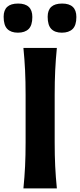

<svg xmlns="http://www.w3.org/2000/svg" viewBox="-53 -1051 446 1071"><path d="M77.6 0Q84 -64 86.9 -123.5Q89.8 -183.1 89.8 -256.8V-522Q89.8 -597.2 86.9 -658Q84 -718.8 77.6 -783.7H264.2Q257.8 -718.8 254.9 -658Q252 -597.2 252 -522V-256.8Q252 -183.1 254.9 -123.5Q257.8 -64 264.2 0ZM292 -868.7Q253.4 -868.7 233.2 -889.4Q212.9 -910.2 212.9 -957.5Q212.9 -1031.2 293.5 -1031.2Q373 -1031.2 373 -956.1Q373 -909.7 352.1 -889.2Q331.1 -868.7 292 -868.7ZM46.9 -868.7Q8.3 -868.7 -12.2 -889.4Q-32.7 -910.2 -32.7 -957.5Q-32.7 -1031.2 47.9 -1031.2Q127.4 -1031.2 127.4 -956.1Q127.4 -909.7 106.7 -889.2Q85.9 -868.7 46.9 -868.7Z"/></svg>

Font: Pinar-FD SemiBold
Style: Regular
Weight: 600
Designer: Amin Abedi
Version: Version 2.000